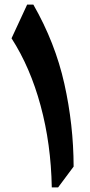

<svg xmlns="http://www.w3.org/2000/svg" viewBox="-20 -809 390 829"><path d="M124 -789.1Q218.3 -624.5 257.8 -447.5Q297.4 -270.5 297.9 -89.8L231 0H203.6Q200.2 -187.5 155.3 -353Q110.4 -518.6 29.8 -643.6L97.2 -789.1Z"/></svg>

Font: Pinar DS1 Bold
Style: Regular
Weight: 700
Designer: Amin Abedi
Version: Version 3.000